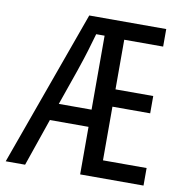

<svg xmlns="http://www.w3.org/2000/svg" viewBox="-76 -729 752 800"><g transform="rotate(10 300.0 -329.5)"><path d="M315.4 -201.2H151.9L82.5 0H0.5L237.8 -658.7H563.5V-584.5H398.9V-374.5H558.6V-301.3H398.9V-74.2H583.5V0H315.4ZM315.4 -586.9H279.8Q277.8 -579.1 259 -515.6Q240.2 -452.1 176.8 -273.9H315.4Z"/></g></svg>

Font: Liberation Mono
Style: Regular
Weight: 400
Monospace: yes
Designer: Steve Matteson
Foundry: Ascender Corporation
Version: Version 2.1.5